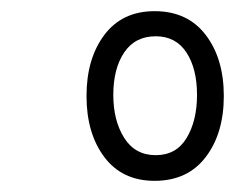

<svg xmlns="http://www.w3.org/2000/svg" viewBox="-20 -753 421 344"><path d="M257 -429Q199 -429 167 -471.5Q135 -514 135 -581Q135 -648 167 -690.5Q199 -733 257 -733Q316 -733 348.5 -690.5Q381 -648 381 -581Q381 -514 348.5 -471.5Q316 -429 257 -429ZM259 -475Q296 -475 314.5 -506Q333 -537 333 -583Q333 -630 314 -659Q295 -688 259 -688Q222 -688 202.5 -659Q183 -630 183 -583Q183 -537 202.5 -506Q222 -475 259 -475Z"/></svg>

Font: Noto Serif ExtraCondensed
Style: Bold Italic
Weight: 700
Width: 2
Italic angle: -12°
Designer: Monotype Design Team
Foundry: Monotype Imaging Inc.
Version: Version 2.013; ttfautohint (v1.8.4.7-5d5b)